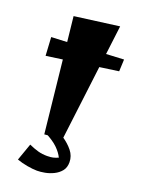

<svg xmlns="http://www.w3.org/2000/svg" viewBox="-160 -729 752 1011"><g transform="rotate(20 215.5 -224.0)"><path d="M151 15 108 -389 16 -376 10 -479 98 -483 83 -623 332 -656 312 -494 411 -499 408 -432 302 -417 250 6ZM180 208Q158 208 126 202.5Q94 197 66 187L100 91Q129 104 152.5 110.5Q176 117 204 117Q223 117 236 114Q249 111 265 104Q253 79 228 54.5Q203 30 156 6L184 -44Q215 -27 248 -5Q281 17 303.5 45Q326 73 326 108Q326 138 310.5 157Q295 176 271.5 187.5Q248 199 223.5 203.5Q199 208 180 208Z"/></g></svg>

Font: Joti One
Style: Regular
Weight: 400
Designer: Eduardo Rodriguez Tunni
Foundry: Eduardo Rodriguez Tunni
Version: Version 1.002; ttfautohint (v1.8.4.7-5d5b);gftools[0.9.24]